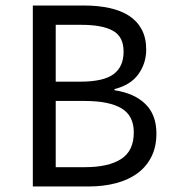

<svg xmlns="http://www.w3.org/2000/svg" viewBox="-20 -676 640 696"><path d="M99 0V-656H285Q335 -656 376.5 -647Q418 -638 447.5 -619Q477 -600 493.5 -569.5Q510 -539 510 -496Q510 -447 482 -407.5Q454 -368 395 -353V-349Q467 -338 507 -299Q547 -260 547 -192Q547 -144 529 -108Q511 -72 478.5 -48Q446 -24 400.5 -12Q355 0 300 0ZM182 -380H271Q355 -380 391.5 -407Q428 -434 428 -489Q428 -543 389.5 -564.5Q351 -586 275 -586H182ZM182 -70H288Q373 -70 419 -99.5Q465 -129 465 -196Q465 -257 420 -283.5Q375 -310 288 -310H182Z"/></svg>

Font: Source Code Pro
Style: Regular
Weight: 400
Monospace: yes
Designer: Paul D. Hunt, Teo Tuominen
Foundry: Adobe Systems Incorporated
Version: Version 2.030;PS 1.000;hotconv 16.6.51;makeotf.lib2.5.65220